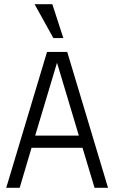

<svg xmlns="http://www.w3.org/2000/svg" viewBox="-20 -899 547 919"><path d="M283.2 -716.8H235.4L145.5 -878.9H230.5ZM301.8 -650.4 497.1 0H432.6L375 -191.4H130.9L74.2 0H9.8L205.1 -650.4ZM148.4 -250H357.4L252.9 -598.6Z"/></svg>

Font: Lohit Devanagari
Style: Regular
Weight: 400
Version: 2.95.4